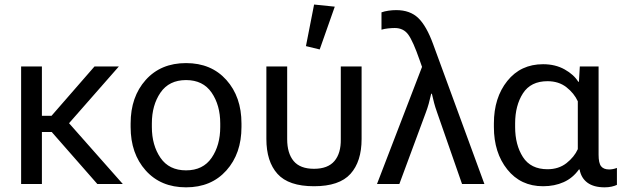

<svg xmlns="http://www.w3.org/2000/svg" viewBox="-20 -804 2740 839"><path d="M72.3 0H163.1V-227.1H206.1L405.3 0H516.6L281.7 -265.6L499.5 -513.7H393.1L205.1 -297.9H163.1V-513.7H72.3Z M550.8 -249Q550.8 -132.8 616.7 -59.1Q682.6 14.6 793 14.6Q903.3 14.6 969.2 -59.1Q1035.2 -132.8 1035.2 -249V-264.6Q1035.2 -380.9 969.2 -454.6Q903.3 -528.3 793 -528.3Q682.6 -528.3 616.7 -454.6Q550.8 -380.9 550.8 -264.6ZM643.6 -264.6Q643.6 -344.2 681.2 -399.2Q718.8 -454.1 793 -454.1Q867.2 -454.1 904.8 -399.2Q942.4 -344.2 942.4 -264.6V-249Q942.4 -169.4 904.8 -114.5Q867.2 -59.6 793 -59.6Q718.8 -59.6 681.2 -114.5Q643.6 -169.4 643.6 -249Z M1352.1 9.8Q1462.9 9.8 1511.5 -44.2Q1560.1 -98.1 1560.1 -196.8V-513.7H1469.2V-195.8Q1470.2 -134.3 1441.4 -100.3Q1412.6 -66.4 1352.1 -66.4Q1291.5 -66.4 1263.2 -100.3Q1234.9 -134.3 1234.9 -195.8V-513.7H1144V-196.8Q1144 -98.1 1192.6 -44.2Q1241.2 9.8 1352.1 9.8ZM1377 -587.9 1442.9 -774.9 1352.5 -784.2 1316.9 -602.5Z M1627.4 0H1725.1L1840.3 -311Q1848.1 -331.5 1853.5 -351.1Q1858.9 -370.6 1864.3 -394.5H1867.2Q1873 -369.6 1877 -354Q1880.9 -338.4 1890.6 -311L1999 0H2096.7L1872.6 -611.3Q1843.8 -690.4 1807.9 -725.1Q1772 -759.8 1711.4 -759.8Q1694.3 -759.8 1677.5 -757.3Q1660.6 -754.9 1647 -750V-674.3Q1659.7 -678.2 1676 -679.9Q1692.4 -681.6 1705.1 -681.6Q1743.2 -681.6 1764.2 -652.6Q1785.2 -623.5 1813.5 -542L1824.2 -511.7Z M2353 9.8Q2403.3 9.8 2443.1 -8.1Q2482.9 -25.9 2509.8 -63.5H2512.7Q2519.5 -25.9 2547.1 -5.6Q2574.7 14.6 2622.1 14.6Q2638.7 14.6 2652.6 11.5Q2666.5 8.3 2675.8 3.9V-70.3Q2667.5 -66.9 2658.4 -65.2Q2649.4 -63.5 2642.1 -63.5Q2617.7 -63.5 2606.7 -77.4Q2595.7 -91.3 2595.7 -127.9V-513.7H2513.7L2509.8 -446.8H2506.8Q2487.8 -478 2447.3 -500.7Q2406.7 -523.4 2353 -523.4Q2255.4 -523.4 2196.8 -450.2Q2138.2 -377 2138.2 -264.6V-249Q2138.2 -136.7 2196.8 -63.5Q2255.4 9.8 2353 9.8ZM2372.6 -64.5Q2299.3 -64.5 2265.1 -117.7Q2231 -170.9 2231 -249V-264.6Q2231 -342.8 2265.1 -396Q2299.3 -449.2 2372.6 -449.2Q2421.4 -449.2 2455.1 -422.9Q2488.8 -396.5 2504.9 -361.3V-152.3Q2489.7 -118.2 2455.6 -91.3Q2421.4 -64.5 2372.6 -64.5Z"/></svg>

Font: Roboto Flex
Style: Regular
Weight: 400
Designer: Berlow after Robertson
Foundry: Google
Version: Version 3.200;gftools[0.9.32]